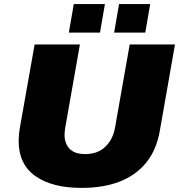

<svg xmlns="http://www.w3.org/2000/svg" viewBox="-20 -905 874 937"><path d="M378 12Q235 12 153 -45.5Q71 -103 71 -218Q71 -233 72.5 -249Q74 -265 77 -282L149 -688H370L298 -280Q297 -272 296 -264Q295 -256 295 -248Q295 -205 319.5 -179Q344 -153 396 -153Q457 -153 494 -189Q531 -225 541 -280L613 -688H834L760 -267Q744 -174 694 -112Q644 -50 564.5 -19Q485 12 378 12ZM316 -746 340 -885H492L468 -746ZM537 -746 561 -885H713L689 -746Z"/></svg>

Font: Archivo SemiBold Black
Style: Italic
Weight: 900
Italic angle: -10°
Version: Version 2.001